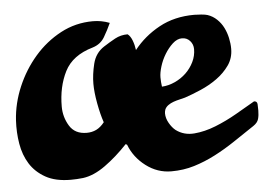

<svg xmlns="http://www.w3.org/2000/svg" viewBox="-46 -501 775 550"><g transform="rotate(-5 341.5 -226.0)"><path d="M530 -443Q538 -443 550 -442Q562 -441 568 -439Q583 -434 594.5 -423Q606 -412 613 -398Q620 -384 623.5 -368Q627 -352 627 -337Q627 -310 612.5 -289.5Q598 -269 576.5 -253.5Q555 -238 529.5 -227Q504 -216 483 -209Q476 -207 467 -205Q458 -203 449.5 -200Q441 -197 434 -192Q427 -187 424 -180Q422 -174 422 -169Q422 -155 430 -141Q438 -127 448 -119Q471 -102 501 -104.5Q531 -107 562.5 -119.5Q594 -132 624.5 -149.5Q655 -167 679 -181Q688 -181 688.5 -172Q689 -163 689 -154Q689 -140 686 -129.5Q683 -119 671 -111Q641 -91 612 -71.5Q583 -52 553 -36.5Q523 -21 492 -11.5Q461 -2 426 -2Q386 -2 353 -27Q320 -52 306 -89L302 -91Q270 -57 236.5 -33Q203 -9 172 -5Q163 -4 154 -3.5Q145 -3 137 -3Q93 -3 64.5 -19Q36 -35 20 -60.5Q4 -86 -1.5 -119Q-7 -152 -5 -186Q-2 -235 18 -282Q38 -329 70.5 -366.5Q103 -404 146 -427Q189 -450 239 -450Q264 -450 287 -441Q278 -421 266.5 -401.5Q255 -382 232 -375Q173 -358 151 -314.5Q129 -271 129 -214Q129 -184 144.5 -158.5Q160 -133 194 -133Q209 -133 221.5 -139Q234 -145 245 -159Q237 -182 231 -214.5Q225 -247 225 -271Q225 -298 232.5 -328.5Q240 -359 265 -375Q282 -386 298.5 -395Q315 -404 335 -404Q343 -398 348 -385Q353 -372 355 -357Q385 -395 429 -419Q473 -443 530 -443ZM418 -273Q418 -266 418.5 -259.5Q419 -253 420 -246Q439 -247 457.5 -255.5Q476 -264 490 -277.5Q504 -291 512.5 -308.5Q521 -326 521 -345Q521 -359 512 -369Q503 -379 489 -379Q475 -379 462 -367Q449 -355 439 -338.5Q429 -322 423.5 -304Q418 -286 418 -273Z"/></g></svg>

Font: Praegefest
Style: Regular
Weight: 600
Designer: Peter Wiegel nach alter Vorlage
Foundry: Peter Wiegel
Version: Version 1.000